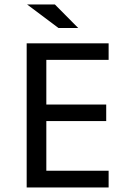

<svg xmlns="http://www.w3.org/2000/svg" viewBox="-20 -830 590 850"><path d="M460.9 0V-74.2H185.1V-293.9H450.2V-367.2H185.1V-564.9H460.9V-638.2H98.1V0ZM326.2 -706.1 223.1 -810.1H100.1L238.8 -706.1ZM0 -638.2Z"/></svg>

Font: CodeNewRoman Nerd Font Mono
Style: Regular
Weight: 400
Monospace: yes
Designer: Sam Radian
Foundry: Code New Roman
Version: Version 2.00 November 29, 2014;Nerd Fonts 3.2.1